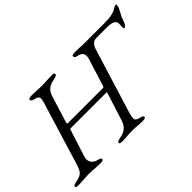

<svg xmlns="http://www.w3.org/2000/svg" viewBox="-135 -993 1306 1306"><g transform="rotate(-45 518.5 -340.0)"><path d="M3 5Q-9 5 -14.5 2.5Q-20 0 -20 -6Q-20 -18 16 -24Q53 -31 68.5 -47Q84 -63 95 -99L233 -551Q244 -586 241 -600.5Q238 -615 205 -622Q190 -625 185.5 -630Q181 -635 181 -642Q181 -648 190 -650.5Q199 -653 211 -653Q236 -653 250 -652Q264 -651 276 -650.5Q288 -650 306 -650Q325 -650 337.5 -650.5Q350 -651 365 -652Q380 -653 405 -653Q429 -653 429 -642Q429 -635 419 -630Q409 -625 392 -622Q368 -618 351 -608.5Q334 -599 323.5 -585Q313 -571 307 -551L246 -354Q244 -345 256 -345H591Q597 -345 601 -357L662 -552Q670 -579 662.5 -597Q655 -615 622 -622Q607 -625 602.5 -630Q598 -635 598 -642Q598 -648 607 -650.5Q616 -653 628 -653Q653 -653 668.5 -652Q684 -651 698.5 -650.5Q713 -650 734 -650H909Q944 -650 967 -653.5Q990 -657 1009 -665Q1023 -671 1032.5 -678Q1042 -685 1054 -685Q1057 -685 1056.5 -677.5Q1056 -670 1054 -662Q1053 -657 1048 -648Q1043 -639 1041 -634Q1032 -616 1027.5 -608Q1023 -600 1020.5 -594Q1018 -588 1013 -575L1009 -563Q1006 -554 998.5 -542.5Q991 -531 983 -531Q976 -531 975.5 -542Q975 -553 977 -572Q979 -593 963 -605.5Q947 -618 899 -618H803Q777 -618 763.5 -604.5Q750 -591 743 -570L598 -100Q587 -63 590 -47Q593 -31 626 -24Q641 -21 646 -17Q651 -13 651 -6Q651 0 642 2.5Q633 5 621 5Q596 5 582.5 3.5Q569 2 557 1Q545 0 526 0Q507 0 493.5 1Q480 2 465 3.5Q450 5 425 5Q401 5 401 -6Q401 -13 410.5 -17Q420 -21 437 -24Q469 -29 491 -47Q513 -65 523 -97L585 -292Q587 -297 588.5 -302Q590 -307 585 -307H240Q235 -307 232 -296L171 -106Q161 -75 175.5 -52.5Q190 -30 220 -24Q235 -21 240 -17Q245 -13 245 -6Q245 0 236 2.5Q227 5 215 5Q190 5 174 3.5Q158 2 143 1Q128 0 107 0Q87 0 73 1Q59 2 43.5 3.5Q28 5 3 5Z"/></g></svg>

Font: EB Garamond
Style: Italic
Weight: 400
Italic angle: -17.2°
Designer: Georg Duffner and Octavio Pardo
Foundry: Georg Duffner
Version: Version 1.001